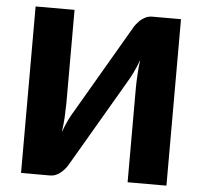

<svg xmlns="http://www.w3.org/2000/svg" viewBox="-52 -783 881 837"><g transform="rotate(5 388.5 -364.5)"><path d="M579.1 -728.5H706.5V0H536.6V-408.2Q536.6 -439.5 538.6 -468.3Q540 -502.9 544.9 -536.1Q536.1 -509.8 520 -477.1Q510.3 -457 493.7 -429.2L272 -50.3Q268.6 -44.4 258.8 -32.7Q248 -21 241.7 -16.6Q231 -8.3 221.2 -4.4Q210 0 198.2 0H70.3V-728.5H240.7V-320.8Q240.7 -303.2 238.8 -261.2Q237.3 -231 231.9 -192.9Q240.7 -217.8 256.8 -252Q264.6 -267.6 283.7 -299.3L504.9 -678.2Q509.3 -685.5 518.6 -695.8Q526.4 -705.6 535.6 -712.4Q547.9 -720.7 556.2 -724.1Q566.9 -728.5 579.1 -728.5Z"/></g></svg>

Font: Lato-ExtraBold
Style: Regular
Weight: 500
Designer: Lukasz Dziedzic with Adam Twardoch and Botio Nikoltchev
Foundry: tyPoland Lukasz Dziedzic
Version: ""